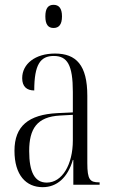

<svg xmlns="http://www.w3.org/2000/svg" viewBox="-20 -766 469 796"><path d="M202 -650C224 -650 237 -664 237 -698C237 -732 224 -746 202 -746C180 -746 168 -732 168 -698C168 -664 180 -650 202 -650ZM157 10C216 10 261 -30 282 -103H284V0H393V-10H391C353 -10 342 -21 342 -90V-369C342 -496 296 -544 208 -544C126 -544 72 -501 72 -442C72 -407 91 -391 122 -391C122 -498 147 -534 203 -534C259 -534 282 -497 282 -385V-300L218 -297C98 -291 40 -243 40 -141C40 -40 88 10 157 10ZM174 -9C124 -9 101 -52 101 -140C101 -232 133 -282 229 -287L282 -290V-184C282 -84 238 -9 174 -9Z"/></svg>

Font: Noto Serif Display ExtraCondensed Light
Style: Regular
Weight: 300
Width: 2
Designer: Monotype Design Team
Foundry: Monotype Imaging Inc.
Version: Version 2.009